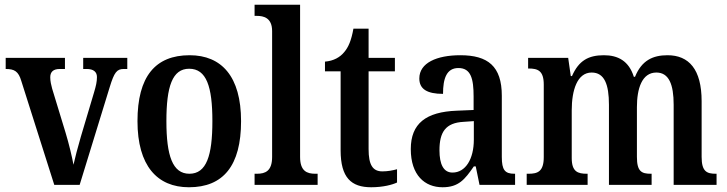

<svg xmlns="http://www.w3.org/2000/svg" viewBox="-20 -780 3065 810"><path d="M70 -438 209 0H316L443 -413C462 -475 473 -489 502 -489H517V-536H331V-489H346C374 -489 389 -477 389 -455C389 -435 385 -418 377 -391L321 -203C308 -159 296 -112 290 -85C284 -118 271 -173 257 -219L200 -406C196 -421 192 -437 192 -454C192 -476 204 -489 232 -489H254V-536H4V-489C41 -489 58 -479 70 -438Z M777 10C922 10 997 -81 997 -269C997 -457 915 -547 780 -547C635 -547 560 -457 560 -269C560 -81 643 10 777 10ZM779 -47C708 -47 682 -123 682 -269C682 -415 707 -490 778 -490C851 -490 876 -415 876 -269C876 -123 851 -47 779 -47Z M1054 0H1320V-47H1310C1275 -47 1246 -58 1246 -118V-760H1054V-713H1064C1092 -713 1128 -705 1128 -649V-118C1128 -58 1099 -47 1064 -47H1054Z M1546 10C1597 10 1636 -1 1655 -10V-66C1636 -61 1616 -57 1593 -57C1552 -57 1535 -85 1535 -151V-479H1646V-536H1535V-659H1471C1462 -609 1450 -581 1432 -560C1415 -539 1388 -523 1351 -520V-479H1417V-146C1417 -30 1462 10 1546 10Z M1847 10C1915 10 1941 -23 1979 -78H1987L2003 0H2153V-47H2150C2110 -47 2097 -63 2097 -118V-376C2097 -501 2038 -547 1922 -547C1823 -547 1749 -515 1749 -449C1749 -404 1782 -384 1849 -384C1849 -449 1864 -493 1914 -493C1967 -493 1978 -447 1978 -373V-316L1907 -313C1777 -308 1713 -259 1713 -151C1713 -41 1772 10 1847 10ZM1889 -52C1851 -52 1834 -87 1834 -146C1834 -222 1859 -262 1936 -266L1979 -269V-191C1979 -109 1944 -52 1889 -52Z M2202 0H2459V-47H2456C2418 -47 2392 -55 2392 -113V-315C2392 -399 2415 -474 2476 -474C2530 -474 2549 -424 2549 -338V0H2729V-47H2726C2687 -47 2667 -56 2667 -118V-328C2667 -406 2688 -474 2749 -474C2802 -474 2822 -424 2822 -338V0H3003V-47H3000C2962 -47 2940 -56 2940 -118V-353C2940 -488 2886 -547 2796 -547C2734 -547 2687 -525 2659 -456H2654C2633 -523 2587 -547 2528 -547C2463 -547 2422 -525 2393 -459H2388L2377 -536H2208V-491H2210C2249 -491 2274 -482 2274 -423V-117C2274 -56 2248 -47 2210 -47H2202Z"/></svg>

Font: Noto Serif Bengali Condensed SemiBold
Style: Regular
Weight: 600
Width: 3
Designer: Juan Bruce, Universal Thirst, Indian Type Foundry and the Monotype Design Team.
Foundry: Monotype Imaging Inc.
Version: Version 2.003